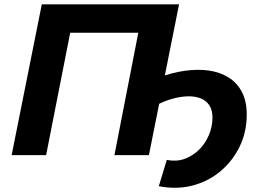

<svg xmlns="http://www.w3.org/2000/svg" viewBox="-20 -720 1222 891"><path d="M717 144 754 22Q798 31 836 17.5Q874 4 903.5 -25Q933 -54 949.5 -93.5Q966 -133 966 -175Q966 -210 951 -232Q936 -254 910 -264Q884 -274 850.5 -273Q817 -272 779.5 -261.5Q742 -251 704 -231L714 -359Q777 -383 837.5 -391.5Q898 -400 950 -392.5Q1002 -385 1041.5 -360Q1081 -335 1103 -292.5Q1125 -250 1125 -189Q1125 -107 1092 -39.5Q1059 28 1002 75.5Q945 123 871.5 141.5Q798 160 717 144ZM34 0 174 -700H811L671 0H511L629 -605L658 -568H268L313 -605L194 0Z"/></svg>

Font: MOST Montserrat
Style: Bold Italic
Weight: 700
Italic angle: -11.3°
Designer: Julieta Ulanovsky
Foundry: Julieta Ulanovsky
Version: Version 8.000;March 11, 2024;FontCreator 15.0.0.2926 64-bit